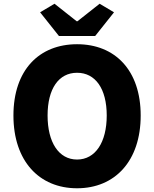

<svg xmlns="http://www.w3.org/2000/svg" viewBox="-20 -995 826 1029"><path d="M393 14C596 14 734 -132 734 -376C734 -619 596 -758 393 -758C190 -758 52 -620 52 -376C52 -132 190 14 393 14ZM393 -140C295 -140 235 -232 235 -376C235 -520 295 -605 393 -605C491 -605 552 -520 552 -376C552 -232 491 -140 393 -140ZM296 -802H490L591 -929L514 -975L395 -881H391L272 -975L195 -929Z"/></svg>

Font: Noto Sans HK Black
Style: Regular
Weight: 900
Designer: Ryoko NISHIZUKA 西塚涼子 (kana, bopomofo & ideographs); Paul D. Hunt (Latin, Greek & Cyrillic); Sandoll Communications 산돌커뮤니
Foundry: Adobe
Version: Version 2.004;hotconv 1.0.118;makeotfexe 2.5.65603